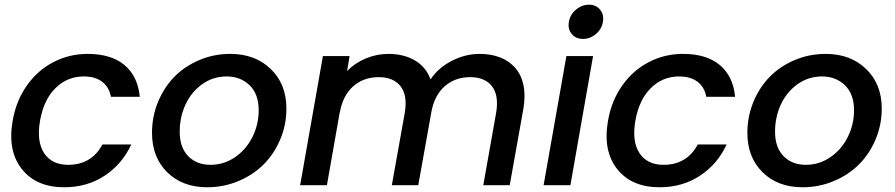

<svg xmlns="http://www.w3.org/2000/svg" viewBox="-20 -790 3817 819"><path d="M34.2 -275.9Q48.8 -360.4 94.7 -425.3Q140.6 -490.2 208 -525.1Q275.4 -560.1 354 -560.1Q454.1 -560.1 511 -512.5Q567.9 -464.8 576.2 -377H453.1Q445.8 -418 416.3 -440.9Q386.7 -463.9 336.9 -463.9Q267.1 -463.9 216.8 -414.3Q166.5 -364.7 150.9 -275.9Q135.3 -186.5 168.2 -136.7Q201.2 -86.9 271 -86.9Q370.1 -86.9 417 -173.8H540Q501.5 -90.3 426.8 -40.8Q352.1 8.8 253.9 8.8Q134.3 8.8 72.8 -69.3Q11.2 -147.5 34.2 -275.9Z M1201.7 -327.1Q1201.7 -257.3 1175.3 -195.1Q1148.9 -132.8 1104 -88.1Q1059.1 -43.5 996.3 -17.3Q933.6 8.8 863.8 8.8Q758.3 8.8 693.4 -55.2Q628.4 -119.1 628.4 -223.1Q628.4 -292.5 653.8 -354.5Q679.2 -416.5 723.1 -461.7Q767.1 -506.8 829.3 -533.4Q891.6 -560.1 962.4 -560.1Q1068.4 -560.1 1135 -495.6Q1201.7 -431.2 1201.7 -327.1ZM746.6 -228Q746.6 -160.6 783 -123.8Q819.3 -86.9 877.4 -86.9Q935.1 -86.9 982.7 -119.6Q1030.3 -152.3 1056.9 -205.8Q1083.5 -259.3 1083.5 -319.8Q1083.5 -388.7 1044.7 -426.3Q1005.9 -463.9 946.8 -463.9Q888.7 -463.9 842.3 -430.7Q795.9 -397.5 771.2 -344Q746.6 -290.5 746.6 -228Z M2041.5 0 2096.2 -308.1Q2108.9 -382.3 2078.9 -421.6Q2048.8 -460.9 1985.4 -460.9Q1920.9 -460.9 1876.5 -421.6Q1832 -382.3 1819.3 -308.1L1764.2 0H1651.4L1706.5 -308.1Q1719.2 -382.3 1689 -421.6Q1658.7 -460.9 1595.2 -460.9Q1530.8 -460.9 1486.3 -421.6Q1441.9 -382.3 1429.2 -308.1V-311L1374.5 0H1260.3L1357.4 -550.8H1471.2L1460.4 -486.8Q1493.2 -521 1540 -540.5Q1586.9 -560.1 1636.2 -560.1Q1702.6 -560.1 1750 -532.2Q1797.4 -504.4 1816.4 -451.2Q1849.6 -501 1907.2 -530.5Q1964.8 -560.1 2026.4 -560.1Q2075.2 -560.1 2113.8 -544.9Q2152.3 -529.8 2178 -500.2Q2203.6 -470.7 2212.9 -426.8Q2222.2 -382.8 2212.4 -325.2L2154.3 0Z M2298.8 0 2396 -550.8H2509.8L2413.1 0ZM2466.8 -624Q2436 -624 2418.7 -645Q2401.4 -666 2406.7 -696.8Q2411.6 -727.5 2436.8 -748.8Q2461.9 -770 2492.7 -770Q2522.5 -770 2539.8 -748.8Q2557.1 -727.5 2551.8 -696.8Q2546.9 -666 2522 -645Q2497.1 -624 2466.8 -624Z M2573.7 -275.9Q2588.4 -360.4 2634.3 -425.3Q2680.2 -490.2 2747.6 -525.1Q2814.9 -560.1 2893.6 -560.1Q2993.7 -560.1 3050.5 -512.5Q3107.4 -464.8 3115.7 -377H2992.7Q2985.4 -418 2955.8 -440.9Q2926.3 -463.9 2876.5 -463.9Q2806.6 -463.9 2756.3 -414.3Q2706.1 -364.7 2690.4 -275.9Q2674.8 -186.5 2707.8 -136.7Q2740.7 -86.9 2810.5 -86.9Q2909.7 -86.9 2956.5 -173.8H3079.6Q3041 -90.3 2966.3 -40.8Q2891.6 8.8 2793.5 8.8Q2673.8 8.8 2612.3 -69.3Q2550.8 -147.5 2573.7 -275.9Z M3741.2 -327.1Q3741.2 -257.3 3714.8 -195.1Q3688.5 -132.8 3643.6 -88.1Q3598.6 -43.5 3535.9 -17.3Q3473.1 8.8 3403.3 8.8Q3297.9 8.8 3232.9 -55.2Q3168 -119.1 3168 -223.1Q3168 -292.5 3193.4 -354.5Q3218.8 -416.5 3262.7 -461.7Q3306.6 -506.8 3368.9 -533.4Q3431.2 -560.1 3502 -560.1Q3607.9 -560.1 3674.6 -495.6Q3741.2 -431.2 3741.2 -327.1ZM3286.1 -228Q3286.1 -160.6 3322.5 -123.8Q3358.9 -86.9 3417 -86.9Q3474.6 -86.9 3522.2 -119.6Q3569.8 -152.3 3596.4 -205.8Q3623 -259.3 3623 -319.8Q3623 -388.7 3584.2 -426.3Q3545.4 -463.9 3486.3 -463.9Q3428.2 -463.9 3381.8 -430.7Q3335.4 -397.5 3310.8 -344Q3286.1 -290.5 3286.1 -228Z"/></svg>

Font: Poppins Medium
Style: Italic
Weight: 500
Italic angle: -10°
Designer: Ninad Kale (Devanagari), Jonny Pinhorn (Latin)
Foundry: Indian Type Foundry
Version: Version 3.200;PS 1.000;hotconv 16.6.54;makeotf.lib2.5.65590